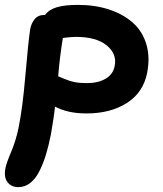

<svg xmlns="http://www.w3.org/2000/svg" viewBox="-45 -540 668 785"><path d="M29.8 225.1Q2 225.1 -13.9 205.3Q-29.8 185.5 -22.9 147.9Q-19 127.4 0.7 80.6Q20.5 33.7 30.8 -17.1Q47.4 -98.1 58.8 -231.7Q70.3 -365.2 78.1 -418.9Q82.5 -444.3 96.7 -461.7Q110.8 -479 137.2 -479H139.2Q155.3 -501 187.7 -510.5Q220.2 -520 273.9 -520Q343.8 -520 401.4 -501Q459 -481.9 498.3 -447Q537.6 -412.1 553.5 -358.6Q569.3 -305.2 556.2 -240.2Q540 -161.1 473.4 -118.7Q406.7 -76.2 308.1 -76.2Q232.4 -76.2 180.2 -104Q175.8 -63.5 163.1 9.8Q153.8 56.6 142.8 92.5Q131.8 128.4 116 159.9Q100.1 191.4 78.4 208.3Q56.6 225.1 29.8 225.1ZM265.1 -389.2Q246.1 -389.2 211.9 -384.8Q198.2 -298.3 192.9 -228Q193.4 -228 216.3 -218.3Q239.3 -208.5 260 -204.3Q280.8 -200.2 311 -200.2Q356.4 -200.2 387 -218.3Q417.5 -236.3 423.8 -270Q434.1 -319.3 391.6 -354.2Q349.1 -389.2 265.1 -389.2Z"/></svg>

Font: Shantell Sans Irregular Bouncy
Style: Italic
Weight: 600
Italic angle: -11.31°
Designer: Stephen Nixon, Anya Danilova, Shantell Martin
Foundry: Arrow Type
Version: Version 1.006;[9816181b4]